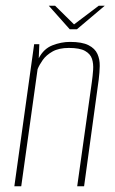

<svg xmlns="http://www.w3.org/2000/svg" viewBox="-20 -649 402 669"><path d="M30 0 99 -495H117L115 -446Q132 -479 162.5 -491Q193 -503 224 -503Q266 -503 288.5 -491.5Q311 -480 319.5 -461Q328 -442 327.5 -419Q327 -396 324 -372L273 0H249L300 -363Q303 -384 304.5 -405.5Q306 -427 300.5 -444Q295 -461 276.5 -471.5Q258 -482 220 -482Q185 -482 163 -469.5Q141 -457 129 -440Q117 -423 111 -408L54 0ZM223 -547 150 -629H172L238 -564L324 -629H345L248 -547Z"/></svg>

Font: Alumni Sans Thin Thin
Style: Italic
Weight: 250
Italic angle: -8°
Version: Version 1.016